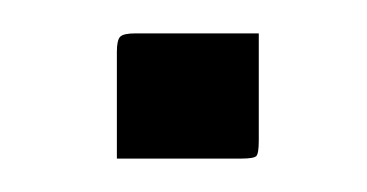

<svg xmlns="http://www.w3.org/2000/svg" viewBox="-20 -90 220 115"><path d="M50 5V-59Q50 -66 52 -68Q54 -70 61 -70H135V-6Q135 2 133.5 3.5Q132 5 124 5Z"/></svg>

Font: Glametrix
Style: Bold
Weight: 700
Designer: gluk
Foundry: gluk
Version: Version 0.40